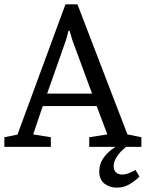

<svg xmlns="http://www.w3.org/2000/svg" viewBox="-31 -673 668 880"><path d="M-11 0V-44L49 -56L269 -653H324L553 -57L617 -44V0H378V-44L461 -57L412 -187H165L121 -57L202 -44V0ZM185 -244H391L300 -491L288 -532H283L272 -491ZM505 187Q471 187 447.5 168.5Q424 150 424 113Q424 81 440 56Q456 31 480 13Q504 -5 528 -16H568Q552 -5 533.5 11.5Q515 28 502.5 48.5Q490 69 490 89Q490 107 500.5 117Q511 127 529 127Q544 127 560 120.5Q576 114 590 106L608 136Q594 152 566 169.5Q538 187 505 187Z"/></svg>

Font: Faustina
Style: Regular
Weight: 400
Designer: Alfonso Garcia
Foundry: http://www.omnibus-type.com
Version: Version 1.200